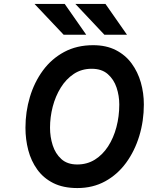

<svg xmlns="http://www.w3.org/2000/svg" viewBox="-20 -941 749 973"><path d="M372 12Q300.5 12 250.2 -13.2Q200 -38.5 168.8 -82Q137.5 -125.5 123.2 -180.2Q109 -235 109 -293.5Q109 -374.5 131.5 -449.5Q154 -524.5 197.5 -583.8Q241 -643 305 -677.5Q369 -712 452 -712Q518.5 -712 567.2 -687Q616 -662 647.2 -619.2Q678.5 -576.5 693.8 -522.8Q709 -469 709 -411.5Q709 -328 685.8 -251.8Q662.5 -175.5 619 -116Q575.5 -56.5 513 -22.2Q450.5 12 372 12ZM371.5 -107.5Q421.5 -107.5 460.8 -132Q500 -156.5 527.8 -199.2Q555.5 -242 570 -296.8Q584.5 -351.5 584.5 -411.5Q584.5 -455.5 570.8 -497Q557 -538.5 526.2 -565.5Q495.5 -592.5 444.5 -592.5Q393.5 -592.5 354.2 -566.5Q315 -540.5 288 -497Q261 -453.5 247.2 -400.5Q233.5 -347.5 233.5 -293.5Q233.5 -247.5 247 -205Q260.5 -162.5 290.8 -135Q321 -107.5 371.5 -107.5ZM302.5 -765 155 -921H308L417 -765ZM509 -765 362 -921H514.5L623.5 -765Z"/></svg>

Font: Overpass
Style: Bold Italic
Weight: 700
Italic angle: -10°
Designer: Delve Withrington, Dave Bailey, Thomas Jockin
Foundry: Delve Fonts LLC
Version: Version 4.000; ttfautohint (v1.8.3)